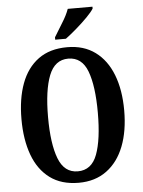

<svg xmlns="http://www.w3.org/2000/svg" viewBox="-61 -979 770 1037"><g transform="rotate(-5 323.5 -460.5)"><path d="M324 10Q230 10 168 -36Q106 -82 75.5 -165Q45 -248 45 -359Q45 -470 75.5 -552Q106 -634 168 -679.5Q230 -725 325 -725Q414 -725 476 -679.5Q538 -634 570 -551.5Q602 -469 602 -358Q602 -247 570 -164.5Q538 -82 475.5 -36Q413 10 324 10ZM324 -52Q399 -52 429 -132.5Q459 -213 459 -358Q459 -503 429 -583Q399 -663 325 -663Q252 -663 220.5 -583Q189 -503 189 -358Q189 -213 220 -132.5Q251 -52 324 -52ZM264 -784Q284 -818 309 -857.5Q334 -897 346 -931H480V-921Q470 -904 442.5 -876Q415 -848 382 -819.5Q349 -791 322 -771H264Z"/></g></svg>

Font: Noto Serif ExtraCondensed
Style: Bold
Weight: 700
Width: 2
Designer: Monotype Design Team
Foundry: Monotype Imaging Inc.
Version: Version 2.014; ttfautohint (v1.8.4.7-5d5b)